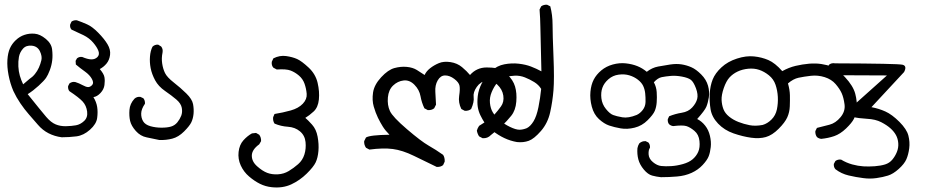

<svg xmlns="http://www.w3.org/2000/svg" viewBox="-20 -490 4040 822"><path d="M244.1 97.7Q213.9 93.8 188 80.6Q162.1 67.4 142.1 43.9Q122.1 20.5 103.5 -0.5Q85 -21.5 67.4 -47.4Q49.8 -73.2 37.1 -100.6Q23.4 -132.8 16.6 -168.5Q9.8 -204.1 11.7 -233.9Q13.7 -263.7 22.5 -283.2Q31.2 -302.7 47.9 -318.4Q64.5 -334 85 -340.8Q105.5 -347.7 128.4 -345.7Q151.4 -343.8 175.8 -323.7Q200.2 -303.7 203.1 -278.3Q206.1 -252.9 203.6 -231.9Q201.2 -210.9 193.4 -189.9Q185.5 -168.9 177.2 -156.7Q168.9 -144.5 145.5 -123Q122.1 -101.6 98.6 -86.9Q157.2 -13.7 177.7 10.3Q198.2 34.2 218.3 42.5Q238.3 50.8 262.2 50.3Q286.1 49.8 305.2 46.4Q324.2 43 340.3 27.8Q356.4 12.7 353 -12.7Q349.6 -38.1 334 -55.2Q318.4 -72.3 277.3 -99.6Q270.5 -107.4 271.5 -121.1L277.3 -132.8Q289.1 -141.6 302.7 -138.7Q318.4 -133.8 333.5 -125.5Q348.6 -117.2 357.4 -117.2Q366.2 -117.2 374.5 -126Q382.8 -134.8 373.5 -151.9Q364.3 -168.9 343.8 -183.6Q323.2 -198.2 304.7 -213.9L303.7 -229.5L309.6 -240.2Q319.3 -248 332 -246.1Q354.5 -236.3 370.6 -235.8Q386.7 -235.4 397 -245.6Q407.2 -255.9 401.4 -272Q395.5 -288.1 378.9 -307.6Q362.3 -327.1 337.4 -339.4Q312.5 -351.6 286.1 -363.3Q278.3 -372.1 280.3 -384.8L286.1 -397.5Q295.9 -404.3 308.6 -403.3Q331.1 -395.5 353 -385.7Q375 -376 400.9 -349.6Q426.8 -323.2 440.4 -300.3Q454.1 -277.3 451.2 -254.9Q448.2 -232.4 436 -217.8Q423.8 -203.1 407.2 -194.3Q424.8 -173.8 427.2 -159.2Q429.7 -144.5 427.2 -126Q424.8 -107.4 410.2 -91.8Q395.5 -76.2 379.9 -74.2Q392.6 -53.7 396 -32.2Q399.4 -10.7 396 15.1Q392.6 41 365.2 65.4Q337.9 89.8 307.1 93.8Q276.4 97.7 244.1 97.7ZM105.5 -151.4Q119.1 -160.2 129.4 -172.9Q139.6 -185.5 146.5 -200.7Q153.3 -215.8 157.2 -232.4Q161.1 -249 150.9 -270.5Q140.6 -292 116.2 -294.4Q91.8 -296.9 78.1 -281.2Q64.5 -265.6 61 -246.1Q57.6 -226.6 58.6 -205.6Q59.6 -184.6 64.9 -166Q70.3 -147.5 79.1 -128.9Z M662.1 109.4Q634.8 103.5 607.9 98.1Q581.1 92.8 561.5 70.8Q542 48.8 537.1 27.8Q532.2 6.8 534.2 -19.5Q536.1 -45.9 555.7 -67.4Q566.4 -77.1 581.1 -75.2L593.8 -69.3Q601.6 -59.6 600.6 -45.9Q585 -23.4 584.5 -4.4Q584 14.6 592.8 29.3Q601.6 43.9 624 50.3Q646.5 56.6 671.4 56.6Q696.3 56.6 712.4 51.8Q728.5 46.9 739.3 33.7Q750 20.5 755.9 5.4Q761.7 -9.8 758.3 -28.3Q754.9 -46.9 734.9 -64Q714.8 -81.1 686.5 -100.6Q658.2 -120.1 644 -146.5Q629.9 -172.9 625 -198.2Q620.1 -223.6 622.1 -248Q624 -272.5 632.8 -290Q642.6 -299.8 657.2 -298.8L669.9 -291Q678.7 -280.3 675.8 -264.6Q670.9 -241.2 674.3 -218.3Q677.7 -195.3 686.5 -177.2Q695.3 -159.2 724.1 -136.7Q752.9 -114.3 777.8 -89.8Q802.7 -65.4 806.6 -43.9Q810.5 -22.5 808.6 -2.4Q806.6 17.6 799.3 33.2Q792 48.8 768.1 72.8Q744.1 96.7 717.8 103.5Q691.4 110.4 662.1 109.4Z M1143.6 311.5Q1116.2 308.6 1092.8 296.9Q1069.3 285.2 1046.4 265.6Q1023.4 246.1 1010.7 218.3Q998 190.4 1001.5 160.2Q1004.9 129.9 1022 110.8Q1039.1 91.8 1058.6 81.1L1076.2 79.1L1089.8 86.9Q1098.6 98.6 1097.7 114.3L1089.8 127.9Q1058.6 150.4 1058.1 175.8Q1057.6 201.2 1080.6 221.7Q1103.5 242.2 1124 250Q1144.5 257.8 1169.9 256.3Q1195.3 254.9 1216.3 242.2Q1237.3 229.5 1256.3 212.9Q1275.4 196.3 1283.2 171.4Q1291 146.5 1288.1 118.2Q1285.2 89.8 1264.2 72.3Q1243.2 54.7 1212.9 52.7Q1182.6 50.8 1155.3 39.1Q1147.5 27.3 1149.4 11.7L1155.3 -2Q1191.4 -7.8 1224.6 -17.1Q1257.8 -26.4 1276.4 -45.9Q1294.9 -65.4 1293 -88.4Q1291 -111.3 1283.7 -131.8Q1276.4 -152.3 1259.8 -166.5Q1243.2 -180.7 1224.1 -188Q1205.1 -195.3 1165 -192.4L1150.4 -200.2Q1141.6 -210 1143.6 -225.6L1150.4 -240.2Q1177.7 -253.9 1205.1 -250Q1232.4 -246.1 1252 -237.3Q1271.5 -228.5 1301.3 -200.7Q1331.1 -172.9 1339.8 -135.3Q1348.6 -97.7 1345.2 -64Q1341.8 -30.3 1322.8 -12.7Q1303.7 4.9 1287.1 14.6Q1297.9 23.4 1315.9 43.5Q1334 63.5 1339.8 95.2Q1345.7 127 1343.3 156.2Q1340.8 185.5 1331.5 205.1Q1322.3 224.6 1293 253.4Q1263.7 282.2 1227.1 299.3Q1190.4 316.4 1143.6 311.5Z M1849.6 224.6Q1800.8 201.2 1752 177.2Q1703.1 153.3 1661.6 147.9Q1620.1 142.6 1561.5 150.4L1546.9 142.6Q1538.1 129.9 1539.1 114.3L1546.9 98.6Q1564.5 87.9 1647.5 86.9Q1629.9 69.3 1619.1 52.2Q1608.4 35.2 1598.1 14.2Q1587.9 -6.8 1580.1 -33.7Q1572.3 -60.5 1577.1 -93.8Q1582 -127 1611.8 -159.2Q1641.6 -191.4 1668.9 -198.7Q1696.3 -206.1 1721.7 -203.6Q1747.1 -201.2 1764.6 -190.4Q1782.2 -179.7 1797.9 -168.9Q1804.7 -184.6 1821.3 -197.8Q1837.9 -210.9 1858.9 -219.7Q1879.9 -228.5 1908.7 -224.1Q1937.5 -219.7 1958 -202.6Q1978.5 -185.5 1992.2 -168.9Q2005.9 -184.6 2023.9 -192.9Q2042 -201.2 2063.5 -201.2Q2085 -201.2 2106 -198.2Q2127 -195.3 2151.9 -171.4Q2176.8 -147.5 2185.1 -119.6Q2193.4 -91.8 2190.4 -54.7Q2187.5 -17.6 2168.5 5.9Q2149.4 29.3 2131.3 46.4Q2113.3 63.5 2082 87.9Q2067.4 103.5 2045.9 101.6L2031.2 93.8Q2024.4 84 2021.5 69.3Q2024.4 58.6 2031.2 48.8Q2047.9 38.1 2064.9 27.3Q2082 16.6 2096.7 0.5Q2111.3 -15.6 2125 -34.7Q2138.7 -53.7 2134.8 -80.6Q2130.9 -107.4 2108.9 -127.9Q2086.9 -148.4 2062 -144.5Q2037.1 -140.6 2021 -117.7Q2004.9 -94.7 2007.8 -74.2Q2010.7 -53.7 1997.1 -23.4Q1986.3 -14.6 1969.7 -15.6L1955.1 -23.4Q1941.4 -50.8 1945.8 -79.6Q1950.2 -108.4 1947.3 -123Q1944.3 -137.7 1924.8 -152.3Q1905.3 -167 1885.7 -167Q1866.2 -167 1854 -146Q1841.8 -125 1843.8 -96.2Q1845.7 -67.4 1846.7 -42L1838.9 -26.4Q1828.1 -17.6 1811.5 -18.6L1796.9 -26.4Q1785.2 -50.8 1780.3 -78.1Q1775.4 -105.5 1754.4 -127Q1733.4 -148.4 1708 -145.5Q1682.6 -142.6 1663.1 -124Q1643.6 -105.5 1640.6 -72.8Q1637.7 -40 1649.4 -14.6Q1661.1 10.7 1722.2 63Q1783.2 115.2 1814.9 133.3Q1846.7 151.4 1877 172.9Q1884.8 184.6 1883.8 202.1L1877 216.8Q1866.2 225.6 1849.6 224.6Z M2193.4 118.2Q2165 113.3 2139.2 101.1Q2113.3 88.9 2088.9 69.8Q2064.5 50.8 2054.7 35.6Q2044.9 20.5 2036.6 3.4Q2028.3 -13.7 2025.4 -32.7Q2022.5 -51.8 2025.4 -78.6Q2028.3 -105.5 2043 -134.3Q2057.6 -163.1 2083 -186Q2108.4 -209 2139.6 -214.8Q2170.9 -220.7 2200.7 -217.3Q2230.5 -213.9 2253.4 -205.1Q2276.4 -196.3 2297.9 -184.6Q2293.9 -335.9 2293.5 -373.5Q2293 -411.1 2290 -449.2L2296.9 -462.9Q2307.6 -470.7 2322.3 -469.7L2335.9 -462.9Q2345.7 -425.8 2345.7 -384.3Q2345.7 -342.8 2349.6 -247.6Q2353.5 -152.3 2349.6 -104Q2345.7 -55.7 2335.4 -9.3Q2325.2 37.1 2295.9 70.8Q2266.6 104.5 2243.7 112.8Q2220.7 121.1 2193.4 118.2ZM2235.4 58.6Q2251 50.8 2264.2 29.3Q2277.3 7.8 2285.2 -31.2Q2293 -70.3 2296.9 -109.4Q2286.1 -127 2267.1 -138.7Q2248 -150.4 2227.1 -158.7Q2206.1 -167 2183.6 -166Q2161.1 -165 2142.6 -159.7Q2124 -154.3 2109.4 -136.7Q2094.7 -119.1 2085 -95.7Q2075.2 -72.3 2077.6 -48.8Q2080.1 -25.4 2089.4 -9.8Q2098.6 5.9 2118.2 23.4Q2137.7 41 2163.1 53.2Q2188.5 65.4 2203.6 65.4Q2218.8 65.4 2235.4 58.6Z M2809.6 268.6Q2790 266.6 2772 261.7Q2753.9 256.8 2736.3 235.8Q2718.8 214.8 2712.9 192.4Q2707 169.9 2709 144.5Q2710.9 133.8 2716.8 124Q2728.5 113.3 2744.1 114.3L2755.9 120.1Q2763.7 128.9 2762.7 142.6Q2755.9 151.4 2756.8 170.4Q2757.8 189.5 2775.4 204.1Q2793 218.8 2811 220.7Q2829.1 222.7 2853.5 221.2Q2877.9 219.7 2903.8 212.4Q2929.7 205.1 2945.3 191.9Q2960.9 178.7 2969.2 160.2Q2977.5 141.6 2974.6 113.8Q2971.7 85.9 2953.1 70.3Q2934.6 54.7 2918.5 49.8Q2902.3 44.9 2862.3 49.8Q2852.5 48.8 2844.7 42Q2837.9 34.2 2838.9 20.5L2844.7 7.8Q2871.1 -2.9 2898.9 -7.3Q2926.8 -11.7 2943.4 -29.8Q2960 -47.9 2964.8 -66.4Q2969.7 -85 2959.5 -112.3Q2949.2 -139.6 2937.5 -148.4Q2925.8 -157.2 2899.4 -162.1Q2873 -167 2851.6 -165Q2830.1 -163.1 2813 -159.7Q2795.9 -156.2 2779.3 -137.7Q2790 -118.2 2791.5 -95.7Q2793 -73.2 2791.5 -52.2Q2790 -31.2 2783.2 -15.1Q2776.4 1 2752.4 24.9Q2728.5 48.8 2696.8 56.6Q2665 64.5 2637.2 59.6Q2609.4 54.7 2587.9 47.4Q2566.4 40 2544.4 20Q2522.5 0 2513.7 -33.2Q2504.9 -66.4 2507.8 -97.2Q2510.7 -127.9 2522 -149.4Q2533.2 -170.9 2554.2 -188.5Q2575.2 -206.1 2603.5 -213.9Q2631.8 -221.7 2659.2 -218.8Q2686.5 -215.8 2708.5 -207Q2730.5 -198.2 2749 -182.6Q2771.5 -200.2 2797.4 -205.1Q2823.2 -210 2849.6 -213.9Q2876 -217.8 2897.9 -214.4Q2919.9 -210.9 2939.9 -202.1Q2960 -193.4 2981.9 -171.4Q3003.9 -149.4 3011.2 -123Q3018.6 -96.7 3014.6 -72.8Q3010.7 -48.8 3003.9 -32.7Q2997.1 -16.6 2964.8 19.5Q2984.4 29.3 2999 47.9Q3013.7 66.4 3019.5 91.8Q3025.4 117.2 3022.9 139.6Q3020.5 162.1 3014.2 178.7Q3007.8 195.3 2988.3 216.3Q2968.8 237.3 2940.9 250Q2913.1 262.7 2878.9 265.6Q2844.7 268.6 2809.6 268.6ZM2706.1 2Q2720.7 -4.9 2731.9 -19.5Q2743.2 -34.2 2743.7 -53.7Q2744.1 -73.2 2742.2 -90.8Q2740.2 -108.4 2733.4 -122.6Q2726.6 -136.7 2710.9 -148.9Q2695.3 -161.1 2674.3 -167.5Q2653.3 -173.8 2628.4 -170.4Q2603.5 -167 2585 -150.9Q2566.4 -134.8 2559.1 -114.7Q2551.8 -94.7 2554.7 -69.3Q2557.6 -43.9 2574.2 -23.4Q2590.8 -2.9 2605 2.4Q2619.1 7.8 2644.5 12.2Q2669.9 16.6 2706.1 2Z M3496.1 104.5Q3485.4 103.5 3477.5 96.7Q3469.7 85.9 3470.7 71.3L3477.5 57.6Q3504.9 50.8 3531.2 43.9Q3557.6 37.1 3578.6 11.7Q3599.6 -13.7 3595.7 -43Q3591.8 -72.3 3583.5 -90.8Q3575.2 -109.4 3557.6 -129.9Q3540 -150.4 3510.7 -159.7Q3481.4 -168.9 3451.7 -165.5Q3421.9 -162.1 3398.9 -157.2Q3376 -152.3 3353.5 -132.8Q3361.3 -105.5 3361.8 -82.5Q3362.3 -59.6 3361.3 -34.7Q3360.4 -9.8 3350.6 12.2Q3340.8 34.2 3313.5 61.5Q3286.1 88.9 3258.8 96.7Q3231.4 104.5 3195.8 99.6Q3160.2 94.7 3120.6 81.1Q3081.1 67.4 3054.2 39.1Q3027.3 10.7 3022 -22.9Q3016.6 -56.6 3018.6 -89.8Q3020.5 -123 3031.2 -149.9Q3042 -176.8 3068.8 -201.7Q3095.7 -226.6 3135.3 -239.3Q3174.8 -252 3208 -248.5Q3241.2 -245.1 3269.5 -232.9Q3297.9 -220.7 3329.1 -185.5Q3357.4 -201.2 3386.2 -208Q3415 -214.8 3443.8 -217.3Q3472.7 -219.7 3497.1 -215.8Q3521.5 -211.9 3542 -204.6Q3562.5 -197.3 3597.7 -159.7Q3632.8 -122.1 3641.6 -88.4Q3650.4 -54.7 3647.5 -26.4Q3644.5 2 3635.7 19Q3627 36.1 3602.1 60.1Q3577.1 84 3551.3 92.8Q3525.4 101.6 3496.1 104.5ZM3245.1 44.9Q3265.6 39.1 3283.2 21.5Q3300.8 3.9 3306.2 -22Q3311.5 -47.9 3310.1 -75.2Q3308.6 -102.5 3300.3 -127Q3292 -151.4 3272 -167.5Q3252 -183.6 3230.5 -190.9Q3209 -198.2 3183.6 -195.8Q3158.2 -193.4 3137.7 -183.6Q3117.2 -173.8 3103 -158.2Q3088.9 -142.6 3078.6 -112.8Q3068.4 -83 3069.3 -62Q3070.3 -41 3077.1 -22.9Q3084 -4.9 3101.6 9.3Q3119.1 23.4 3141.6 32.2Q3164.1 41 3189 45.9Q3213.9 50.8 3245.1 44.9Z M3675.8 272.5Q3644.5 268.6 3613.3 261.2Q3582 253.9 3556.6 234.4Q3548.8 225.6 3549.8 211.9L3556.6 199.2Q3567.4 191.4 3581.1 193.4Q3603.5 207 3628.4 213.9Q3653.3 220.7 3676.3 222.2Q3699.2 223.6 3725.1 221.7Q3751 219.7 3769.5 213.9Q3788.1 208 3800.3 193.4Q3812.5 178.7 3819.8 160.6Q3827.1 142.6 3825.7 123Q3824.2 103.5 3815.9 88.4Q3807.6 73.2 3792.5 59.6Q3777.3 45.9 3752.9 33.2Q3728.5 20.5 3691.9 18.6Q3655.3 16.6 3631.8 10.7Q3608.4 4.9 3620.1 -26.4L3777.3 -167L3551.8 -168Q3539.1 -168 3530.3 -175.8Q3521.5 -186.5 3522.5 -200.2L3529.3 -212.9Q3540 -221.7 3555.7 -218.8Q3823.2 -217.8 3843.8 -212.9Q3864.3 -208 3850.6 -181.6L3710.9 -31.2Q3742.2 -25.4 3770.5 -12.7Q3798.8 0 3830.6 31.7Q3862.3 63.5 3869.1 90.8Q3876 118.2 3872.6 145Q3869.1 171.9 3860.4 191.9Q3851.6 211.9 3827.6 233.4Q3803.7 254.9 3781.7 261.7Q3759.8 268.6 3731.9 272.5Q3704.1 276.4 3675.8 272.5Z"/></svg>

Font: NaikaiFont
Style: Regular
Weight: 400
Version: Version 1.67